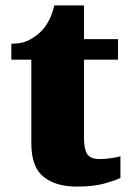

<svg xmlns="http://www.w3.org/2000/svg" viewBox="-20 -681 484 711"><path d="M264 10Q187 10 141.5 -26Q96 -62 96 -150V-460H22V-519Q65 -519 93 -535.5Q121 -552 135 -568Q149 -582 161.5 -606Q174 -630 181 -661H291V-536H417V-460H291V-170Q291 -130 302.5 -111Q314 -92 350 -92Q370 -92 390 -95Q410 -98 426 -102V-22Q408 -13 367 -1.5Q326 10 264 10Z"/></svg>

Font: Noto Serif Tamil Black
Style: Regular
Weight: 900
Designer: Indian Type Foundry, Tom Grace, and the Monotype Design Team
Foundry: Monotype Imaging Inc.
Version: Version 2.004; ttfautohint (v1.8.4.7-5d5b)